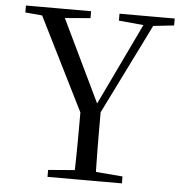

<svg xmlns="http://www.w3.org/2000/svg" viewBox="-52 -778 791 828"><g transform="rotate(5 343.5 -364.0)"><path d="M184 0V-30L331 -42H357L506 -30V0ZM298 0Q299 -38 299.5 -69.5Q300 -101 300.5 -135.5Q301 -170 301 -214.5Q301 -259 301 -323H388Q388 -259 388 -214.5Q388 -170 388.5 -136Q389 -102 389.5 -70Q390 -38 391 0ZM317 -257 82 -728H180L383 -306H357L363 -320L558 -728H601L368 -257ZM27 -698V-728H309V-698L175 -687H150ZM432 -698V-728H671V-698L571 -687H551Z"/></g></svg>

Font: Noto Serif TC
Style: Regular
Weight: 400
Designer: Ryoko NISHIZUKA  (kana & ideographs); Frank Grießhammer (Latin, Greek & Cyrillic); Wenlong ZHANG  (bopomofo); Sandoll Co
Foundry: Adobe
Version: Version 2.003-H1;hotconv 1.1.1;makeotfexe 2.6.0